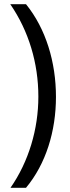

<svg xmlns="http://www.w3.org/2000/svg" viewBox="-20 -738 334 916"><path d="M247 -276C247 -441 199 -601 104 -718H29C117 -590 163 -437 163 -277C163 -122 117 33 30 158H104C199 44 247 -112 247 -276Z"/></svg>

Font: Noto Sans Ethiopic Condensed
Style: Regular
Weight: 400
Width: 3
Designer: Monotype Design Team
Foundry: Monotype Imaging Inc.
Version: Version 2.102